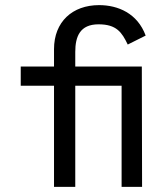

<svg xmlns="http://www.w3.org/2000/svg" viewBox="-20 -730 650 750"><path d="M534 -470H274V-527C274 -587 292 -635 365 -635C435 -635 456 -604 479 -556L549 -591C517 -678 441 -710 367 -710C263 -710 191 -645 191 -538V-470H61V-395H191V0H274V-395H455V0H535Z"/></svg>

Font: Necto Mono
Style: Regular
Weight: 400
Designer: Marco Condello
Foundry: Collletttivo
Version: Version 1.300;Glyphs 3.2 (3217)